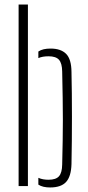

<svg xmlns="http://www.w3.org/2000/svg" viewBox="-20 -820 387 846"><path d="M62 0V-800H103V0ZM149 -6.5V-36.5Q159 -32 170.2 -30Q181.5 -28 194 -28Q226.5 -28 240 -43.5Q253.5 -59 254 -95Q255.5 -152.5 256.2 -199.5Q257 -246.5 257 -291.8Q257 -337 256.2 -388.2Q255.5 -439.5 254 -505Q253.5 -541 240 -556.5Q226.5 -572 194 -572Q167 -572 149 -564V-593Q159.5 -600 172.8 -603Q186 -606 203 -606Q248 -606 271.2 -582.8Q294.5 -559.5 295 -503Q296 -460.5 296.5 -410Q297 -359.5 297 -305.8Q297 -252 296.5 -198.8Q296 -145.5 295 -97Q293.5 -42.5 271.2 -18.2Q249 6 201 6Q185 6 172 3Q159 0 149 -6.5Z"/></svg>

Font: Big Shoulders Stencil Text Thin Thin
Style: Regular
Weight: 250
Version: Version 2.001